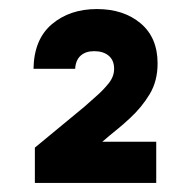

<svg xmlns="http://www.w3.org/2000/svg" viewBox="-20 -765 422 424"><path d="M57 -361V-439L166 -529Q177 -539 192.5 -552.5Q208 -566 220 -581Q232 -596 232 -613Q232 -632 220 -642Q208 -652 188 -652Q169 -652 158 -642Q147 -632 146 -613H54Q55 -678 94.5 -711.5Q134 -745 194 -745Q253 -745 290.5 -713.5Q328 -682 328 -625Q328 -586 310.5 -557Q293 -528 267 -504Q252 -490 236.5 -477.5Q221 -465 206 -452H325V-361Z"/></svg>

Font: Onest
Style: Bold
Weight: 700
Designer: Dmitri Voloshin, Andrey Kudryavtsev
Foundry: Dmitri Voloshin, Andrey Kudryavtsev
Version: Version 1.000;gftools[0.9.33]